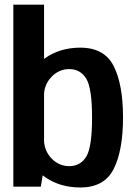

<svg xmlns="http://www.w3.org/2000/svg" viewBox="-20 -805 585 828"><path d="M37.5 0H156L170 -83.5V-785H37.5ZM326 3.5Q430 3.5 470.2 -76.2Q510.5 -156 510.5 -298.5Q510.5 -441 470.2 -520.2Q430 -599.5 326 -599.5Q239 -599.5 174.5 -554.2Q110 -509 110 -449L169.5 -390Q169.5 -439.5 201.8 -473.2Q234 -507 278.5 -507Q326.5 -507 351.8 -466Q377 -425 377 -298Q377 -170 351.8 -129.2Q326.5 -88.5 278.5 -88.5Q234 -88.5 201.8 -122.2Q169.5 -156 169.5 -206.5L110 -146.5Q110 -86 174.5 -41.2Q239 3.5 326 3.5Z"/></svg>

Font: Anybody SemiCondensed SemiBold
Style: Regular
Weight: 600
Width: 4
Version: Version 1.113;gftools[0.9.25]